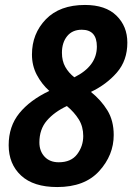

<svg xmlns="http://www.w3.org/2000/svg" viewBox="-20 -745 534 775"><path d="M439 -200Q439 -258 413.5 -299.5Q388 -341 347 -374Q410 -404 452 -452.5Q494 -501 494 -573Q494 -639 450 -682Q406 -725 323 -725Q221 -725 165 -667Q109 -609 109 -525Q109 -480 128.5 -443Q148 -406 179 -378Q101 -341 58 -288Q15 -235 15 -159Q15 -83 65 -36.5Q115 10 211 10Q322 10 380.5 -54.5Q439 -119 439 -200ZM230 -532Q230 -573 251 -599Q272 -625 310 -625Q371 -625 371 -557Q371 -478 280 -433Q257 -451 243.5 -475Q230 -499 230 -532ZM139 -170Q139 -223 169 -258Q199 -293 250 -317Q280 -292 298 -263Q316 -234 316 -196Q316 -155 291.5 -122.5Q267 -90 217 -90Q181 -90 160 -112.5Q139 -135 139 -170Z"/></svg>

Font: Noto Sans UI SemiCondensed
Style: Bold Italic
Weight: 700
Width: 4
Designer: Monotype Design Team
Foundry: Monotype Imaging Inc.
Version: 1.001